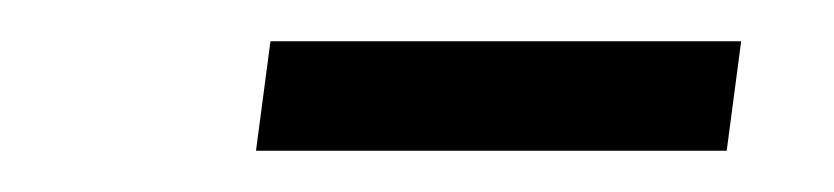

<svg xmlns="http://www.w3.org/2000/svg" viewBox="-20 -570 404 93"><path d="M111 -550H339L332 -497H104Z"/></svg>

Font: Rasa
Style: Italic
Weight: 400
Italic angle: -7.10001°
Designer: Anna Giedrys (Yrsa+Rasa design), David Brezina (Yrsa art-direction, Rasa art-direction, design)
Foundry: Rosetta Type Foundry
Version: Version 2.004